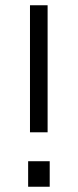

<svg xmlns="http://www.w3.org/2000/svg" viewBox="-20 -710 295 730"><path d="M87 0V-97H169V0ZM94 -207V-690H161V-207Z"/></svg>

Font: Oxanium ExtraLight Light
Style: Regular
Weight: 300
Version: Version 2.000